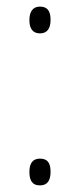

<svg xmlns="http://www.w3.org/2000/svg" viewBox="-20 -554 242 581"><path d="M69 -493C69 -469 78 -453 101 -453C123 -453 133 -468 133 -494C133 -520 124 -534 101 -534C78 -534 69 -517 69 -493ZM69 -34C69 -10 76 7 101 7C125 7 133 -10 133 -34C133 -58 126 -74 101 -74C77 -74 69 -57 69 -34Z"/></svg>

Font: Noto Sans Arabic UI Cn XLt
Style: Regular
Weight: 200
Width: 3
Designer: Monotype Design Team, Nadine Chahine and Nizar Qandah
Foundry: Monotype Imaging Inc.
Version: Version 2.010